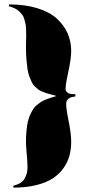

<svg xmlns="http://www.w3.org/2000/svg" viewBox="-20 -753 447 873"><path d="M20 -724.6 21.5 -732.9Q93.8 -732.9 149.4 -715.8Q205.1 -698.7 238 -668.7Q271 -638.7 287.4 -601.6Q303.7 -564.5 303.7 -521Q303.7 -485.4 289.1 -418.9Q274.4 -352.5 279.8 -339.8Q283.2 -333 291 -329.3Q298.8 -325.7 304.9 -325.2Q311 -324.7 322.8 -324.7V-314.5Q289.6 -311.5 282.7 -292Q276.9 -277.3 290.3 -211.9Q303.7 -146.5 303.7 -108.9Q303.7 -75.2 295.9 -45.7Q288.1 -16.1 268.8 11.2Q249.5 38.6 220.2 57.9Q190.9 77.1 145.3 88.6Q99.6 100.1 41.5 100.1L40 91.8Q59.6 86.9 72.8 78.6Q85.9 70.3 92.5 58.1Q99.1 45.9 102.3 33.2Q105.5 20.5 105 2.2Q104.5 -16.1 103.3 -31.7Q102.1 -47.4 100.1 -70.1Q98.1 -92.8 98.1 -110.4Q98.1 -137.2 100.6 -159.9Q103 -182.6 106.7 -200Q110.4 -217.3 117.4 -231.9Q124.5 -246.6 130.6 -256.6Q136.7 -266.6 147.7 -275.4Q158.7 -284.2 166.5 -289.6Q174.3 -294.9 188.7 -300.5Q203.1 -306.2 211.7 -308.8Q220.2 -311.5 236.8 -316.4Q229 -318.8 214.6 -322.8Q200.2 -326.7 192.9 -328.9Q185.5 -331.1 173.3 -335.9Q161.1 -340.8 154.8 -345.7Q148.4 -350.6 139.2 -359.1Q129.9 -367.7 125 -378.2Q120.1 -388.7 114 -404.1Q107.9 -419.4 105.2 -438Q102.5 -456.5 100.3 -481.4Q98.1 -506.3 98.1 -536.1Q98.1 -546.4 98.6 -565.7Q99.1 -585 99.1 -594.5Q99.1 -604 98.6 -620.1Q98.1 -636.2 95.9 -645Q93.8 -653.8 90.3 -666.3Q86.9 -678.7 81.1 -686Q75.2 -693.4 66.9 -701.4Q58.6 -709.5 46.9 -715.1Q35.2 -720.7 20 -724.6Z"/></svg>

Font: Cinzel Black
Style: Regular
Weight: 900
Designer: Natanael Gama
Version: Version 1.001;PS 001.001;hotconv 1.0.56;makeotf.lib2.0.21325